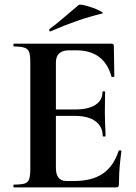

<svg xmlns="http://www.w3.org/2000/svg" viewBox="-20 -815 592 835"><path d="M223.1 -85Q223.1 -27.8 269 -27.8H301.8Q379.9 -27.8 427 -59.8Q474.1 -91.8 496.1 -159.2Q496.1 -161.1 502 -161.1Q507.8 -161.1 507.8 -157.2Q498 -79.1 498 -43.2Q498 -7.3 495.1 -3.7Q492.2 0 482.9 0H41Q38.1 0 38.1 -6.1Q38.1 -12.2 41 -12.2Q73.2 -12.2 87.6 -17.1Q102.1 -22 106.9 -36.4Q111.8 -50.8 111.8 -81.1V-543.9Q111.8 -573.7 106.9 -587.9Q102.1 -602.1 86.9 -607.4Q71.8 -612.8 41 -612.8Q38.1 -612.8 38.1 -618.9Q38.1 -625 41 -625H464.8Q474.6 -625 475.1 -616.2L477.1 -482.9Q477.1 -481 471.4 -480Q465.8 -479 464.8 -481.9Q433.1 -596.2 311 -596.2H280.8Q223.1 -596.2 223.1 -543V-338.9H306.2Q364.3 -338.9 395 -358.9Q425.8 -378.9 425.8 -415Q425.8 -418 431.4 -418Q437 -418 437 -415L436 -325.2L437 -276.9Q439 -242.7 439 -223.1Q439 -221.2 432.9 -221.2Q426.8 -221.2 426.8 -223.1Q426.8 -264.2 395.3 -287.6Q363.8 -311 305.2 -311H223.1ZM199.2 -678.2Q195.3 -678.2 194.1 -682.6Q192.9 -687 195.8 -689Q224.6 -710 265.6 -745.4Q306.6 -780.8 321.8 -793Q326.7 -797.9 357.4 -789.3Q388.2 -780.8 411.6 -769.3Q435.1 -757.8 422.9 -755.9Q316.4 -730 201.2 -679.2Z"/></svg>

Font: Cormorant-Bold
Style: Bold
Weight: 700
Designer: Christian Thalmann (Catharsis Fonts)
Version: Version 3.000